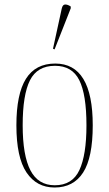

<svg xmlns="http://www.w3.org/2000/svg" viewBox="-20 -825 486 855"><path d="M223 10Q143 10 98 -57Q53 -124 53 -267Q53 -406 95.5 -474Q138 -542 226 -542Q393 -542 393 -267Q393 -123 350 -56.5Q307 10 223 10ZM224 0Q302 0 333.5 -67.5Q365 -135 365 -267Q365 -404 333 -468Q301 -532 225 -532Q146 -532 113.5 -467.5Q81 -403 81 -267Q81 -133 115.5 -66.5Q150 0 224 0ZM223 -605 216 -608 255 -787Q259 -805 270.5 -805Q282 -805 295 -796V-788Z"/></svg>

Font: Noto Serif Display Condensed Thin
Style: Regular
Weight: 100
Width: 3
Designer: Monotype Design Team
Foundry: Monotype Imaging Inc.
Version: Version 2.009